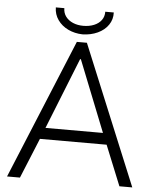

<svg xmlns="http://www.w3.org/2000/svg" viewBox="-59 -936 793 986"><g transform="rotate(5 337.5 -443.5)"><path d="M311.5 -719.7H363.3L660.2 0H593.8L509.8 -207H166L81.1 0H14.6ZM188.5 -886.7H232.4Q232.4 -861.8 246.3 -843.3Q260.3 -824.7 283.9 -814.7Q307.6 -804.7 336.9 -804.7Q367.7 -804.7 392.1 -814.7Q416.5 -824.7 430.2 -843.3Q443.8 -861.8 443.4 -886.7H487.3Q488.8 -850.6 469.2 -822.3Q449.7 -793.9 414.8 -777.8Q379.9 -761.7 336.9 -760.7Q296.4 -761.7 262.7 -777.8Q229 -793.9 209 -822.3Q189 -850.6 188.5 -886.7ZM485.8 -265.6 339.8 -632.8H335.9L189.5 -265.6Z"/></g></svg>

Font: Reddit Sans Chocolate Light
Style: Regular
Weight: 300
Designer: Stephen Hutchings
Foundry: Reddit
Version: Version 1.013